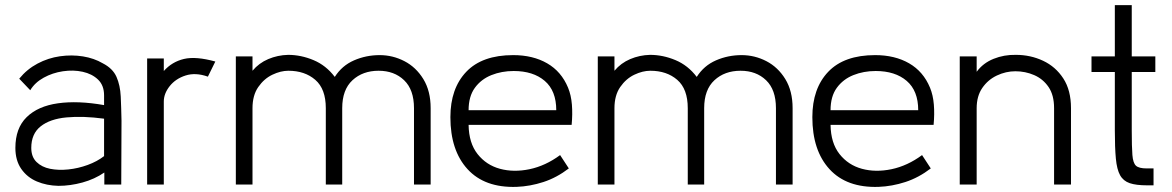

<svg xmlns="http://www.w3.org/2000/svg" viewBox="-20 -720 4572 749"><path d="M208 5Q162 4 124 -12Q86 -28 63 -61Q40 -94 40 -143Q40 -220 84 -263Q128 -306 206 -317Q284 -328 386 -310V-348Q386 -387 362.5 -409.5Q339 -432 302.5 -440Q266 -448 225.5 -442Q185 -436 150.5 -417Q116 -398 98 -368L55 -413Q85 -450 126.5 -472Q168 -494 214 -500.5Q260 -507 303.5 -500Q347 -493 381 -473Q420 -453 434.5 -420Q449 -387 451 -343.5Q453 -300 454 -249L453 0H387V-47Q349 -21 301.5 -8Q254 5 208 5ZM386 -111V-257Q304 -268 239.5 -262Q175 -256 138.5 -227Q102 -198 102 -143Q102 -108 122.5 -88Q143 -68 175.5 -61.5Q208 -55 246.5 -59Q285 -63 322 -76.5Q359 -90 386 -111Z M554 0V-492H619V-443Q651 -479 697.5 -490Q744 -501 820 -480L791 -421Q743 -438 704 -425.5Q665 -413 642 -384Q619 -355 619 -324V0Z M1660 0H1595V-298Q1595 -370 1556.5 -407Q1518 -444 1457 -444Q1395 -444 1355 -407Q1315 -370 1315 -298V0H1251V-298Q1251 -373 1210 -408.5Q1169 -444 1105 -444Q1075 -444 1042.5 -428.5Q1010 -413 987.5 -380.5Q965 -348 965 -298V0H900V-500H965V-444Q990 -474 1026.5 -489.5Q1063 -505 1104 -506Q1154 -506 1203 -485.5Q1252 -465 1286 -420Q1314 -464 1361 -484.5Q1408 -505 1461 -505Q1512 -505 1557.5 -481.5Q1603 -458 1631.5 -411.5Q1660 -365 1660 -298Z M2210 -233H1808Q1809 -162 1843 -119Q1877 -76 1930.5 -61.5Q1984 -47 2046 -60Q2108 -73 2165 -115L2199 -63Q2152 -27 2100 -10Q2048 7 1995 9Q1871 13 1804 -60Q1737 -133 1737 -263Q1737 -375 1799 -440Q1861 -505 1982 -505Q2059 -505 2114.5 -473Q2170 -441 2196 -378Q2208 -349 2211 -312Q2214 -275 2210 -233ZM1984 -443Q1937 -443 1897 -427Q1857 -411 1832.5 -377.5Q1808 -344 1808 -290H2150Q2150 -366 2105 -404.5Q2060 -443 1984 -443Z M3072 0H3007V-298Q3007 -370 2968.5 -407Q2930 -444 2869 -444Q2807 -444 2767 -407Q2727 -370 2727 -298V0H2663V-298Q2663 -373 2622 -408.5Q2581 -444 2517 -444Q2487 -444 2454.5 -428.5Q2422 -413 2399.5 -380.5Q2377 -348 2377 -298V0H2312V-500H2377V-444Q2402 -474 2438.5 -489.5Q2475 -505 2516 -506Q2566 -506 2615 -485.5Q2664 -465 2698 -420Q2726 -464 2773 -484.5Q2820 -505 2873 -505Q2924 -505 2969.5 -481.5Q3015 -458 3043.5 -411.5Q3072 -365 3072 -298Z M3622 -233H3220Q3221 -162 3255 -119Q3289 -76 3342.5 -61.5Q3396 -47 3458 -60Q3520 -73 3577 -115L3611 -63Q3564 -27 3512 -10Q3460 7 3407 9Q3283 13 3216 -60Q3149 -133 3149 -263Q3149 -375 3211 -440Q3273 -505 3394 -505Q3471 -505 3526.5 -473Q3582 -441 3608 -378Q3620 -349 3623 -312Q3626 -275 3622 -233ZM3396 -443Q3349 -443 3309 -427Q3269 -411 3244.5 -377.5Q3220 -344 3220 -290H3562Q3562 -366 3517 -404.5Q3472 -443 3396 -443Z M4158 0H4092V-298Q4092 -349 4070.5 -380.5Q4049 -412 4014.5 -427Q3980 -442 3941 -442Q3904 -442 3869 -425.5Q3834 -409 3812 -377Q3790 -345 3790 -298V0H3724V-500H3790V-440Q3815 -474 3856 -490.5Q3897 -507 3943 -506Q4000 -506 4049 -483Q4098 -460 4128 -414Q4158 -368 4158 -298Z M4329 -212V-439H4238V-500H4329V-700H4395V-500H4487V-439H4395V-212Q4395 -147 4397.5 -115.5Q4400 -84 4411.5 -73.5Q4423 -63 4453 -63H4480V3H4455Q4412 3 4387 -5.5Q4362 -14 4349.5 -36.5Q4337 -59 4333 -101.5Q4329 -144 4329 -212Z"/></svg>

Font: Kulim Park Light
Style: Regular
Weight: 300
Designer: Noponies / Dale Sattler
Foundry: Noponies
Version: Version 1.000; ttfautohint (v1.8.3)